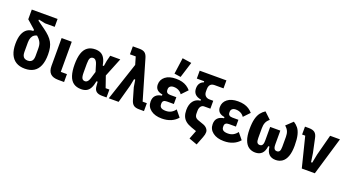

<svg xmlns="http://www.w3.org/2000/svg" viewBox="-62 -1567 4539 2491"><g transform="rotate(20 2208.0 -321.5)"><path d="M278 -448Q245 -447 222.5 -431.5Q200 -416 188.5 -388.5Q177 -361 177 -322V-189Q177 -159 185.5 -139Q194 -119 211.5 -109Q229 -99 254 -99Q280 -99 297 -109Q314 -119 322.5 -139Q331 -159 331 -189V-286Q331 -316 327.5 -338Q324 -360 314.5 -379Q305 -398 288 -417.5Q271 -437 245 -460L79 -606V-740H435V-631H301L210 -650V-634L312 -561Q359 -527 390.5 -496Q422 -465 441 -431.5Q460 -398 468.5 -357Q477 -316 477 -262Q477 -170 451.5 -109Q426 -48 376.5 -18Q327 12 254 12Q181 12 131.5 -18.5Q82 -49 56.5 -107.5Q31 -166 31 -250Q31 -333 52 -385Q73 -437 109.5 -461.5Q146 -486 194 -486V-516Z M794 -109V0H713Q640 0 604.5 -34.5Q569 -69 569 -140V-525H709V-109Z M1380 -109V0H1317Q1266 0 1238.5 -21.5Q1211 -43 1207 -92L1202 -153H1186Q1175 -94 1156 -57.5Q1137 -21 1106.5 -4.5Q1076 12 1032 12Q967 12 925.5 -18Q884 -48 864 -109Q844 -170 844 -262Q844 -354 864 -415Q884 -476 926 -506.5Q968 -537 1032 -537Q1076 -537 1108 -521Q1140 -505 1161 -468.5Q1182 -432 1192 -372H1208L1220 -447L1240 -525H1379L1274 -265L1328 -109ZM1044 -102Q1057 -102 1068 -109Q1079 -116 1088.5 -131Q1098 -146 1105 -170L1133 -262L1105 -355Q1098 -379 1088.5 -394Q1079 -409 1068 -416Q1057 -423 1044 -423Q1016 -423 1003 -401.5Q990 -380 990 -323V-202Q990 -145 1003 -123.5Q1016 -102 1044 -102Z M1585 -524 1554 -630H1474V-740H1565Q1615 -740 1640.5 -720.5Q1666 -701 1679 -656L1839 -109H1897V0H1828Q1779 0 1753 -19.5Q1727 -39 1714 -84L1667 -246L1651 -345H1635L1615 -246L1547 0H1411Z M2289 -166 2361 -78Q2325 -35 2270.5 -11.5Q2216 12 2145 12Q2050 12 1992.5 -31.5Q1935 -75 1935 -147Q1935 -201 1964.5 -231Q1994 -261 2048 -268V-284Q1996 -292 1971.5 -318Q1947 -344 1947 -387Q1947 -453 1999.5 -495Q2052 -537 2146 -537Q2193 -537 2230 -527.5Q2267 -518 2296.5 -499Q2326 -480 2350 -452L2270 -368Q2257 -388 2239 -401Q2221 -414 2200 -420.5Q2179 -427 2156 -427Q2123 -427 2105.5 -412Q2088 -397 2088 -373V-362Q2088 -338 2102.5 -325.5Q2117 -313 2147 -313H2230V-219H2135Q2105 -219 2090 -207Q2075 -195 2075 -171V-160Q2075 -129 2095.5 -114Q2116 -99 2161 -99Q2202 -99 2233.5 -116Q2265 -133 2289 -166ZM2260 -797 2192 -579 2103 -592 2134 -816Z M2766 -630H2641Q2617 -630 2600.5 -621Q2584 -612 2575 -593Q2566 -574 2566 -545V-513Q2566 -476 2587.5 -454.5Q2609 -433 2646 -433H2696V-324H2607Q2591 -324 2577.5 -314Q2564 -304 2556 -285.5Q2548 -267 2548 -241V-206Q2548 -185 2553.5 -170Q2559 -155 2571 -145Q2583 -135 2603 -128L2677 -102Q2710 -90 2729.5 -67Q2749 -44 2749 -18Q2749 -2 2745.5 15Q2742 32 2733 55L2687 173L2574 132L2620 13L2549 -12Q2498 -30 2467 -55.5Q2436 -81 2422 -117Q2408 -153 2408 -202Q2408 -279 2442.5 -325Q2477 -371 2541 -378V-393Q2484 -402 2457 -431.5Q2430 -461 2430 -509Q2430 -551 2449 -578.5Q2468 -606 2499 -615V-631H2397V-740H2766Z M3146 -166 3218 -78Q3182 -35 3127.5 -11.5Q3073 12 3002 12Q2907 12 2849.5 -31.5Q2792 -75 2792 -147Q2792 -201 2821.5 -231Q2851 -261 2905 -268V-284Q2853 -292 2828.5 -318Q2804 -344 2804 -387Q2804 -453 2856.5 -495Q2909 -537 3003 -537Q3050 -537 3087 -527.5Q3124 -518 3153.5 -499Q3183 -480 3207 -452L3127 -368Q3114 -388 3096 -401Q3078 -414 3057 -420.5Q3036 -427 3013 -427Q2980 -427 2962.5 -412Q2945 -397 2945 -373V-362Q2945 -338 2959.5 -325.5Q2974 -313 3004 -313H3087V-219H2992Q2962 -219 2947 -207Q2932 -195 2932 -171V-160Q2932 -129 2952.5 -114Q2973 -99 3018 -99Q3059 -99 3090.5 -116Q3122 -133 3146 -166Z M3646 -367V-179Q3646 -149 3651.5 -132Q3657 -115 3667.5 -107.5Q3678 -100 3694 -100Q3718 -100 3730 -117Q3742 -134 3742 -179V-315Q3742 -359 3729 -390.5Q3716 -422 3682 -451L3772 -536Q3808 -514 3834 -481.5Q3860 -449 3874 -393.5Q3888 -338 3888 -248Q3888 -156 3866.5 -98.5Q3845 -41 3806.5 -14.5Q3768 12 3717 12Q3659 12 3625.5 -21Q3592 -54 3584 -124H3568Q3560 -54 3526.5 -21Q3493 12 3435 12Q3384 12 3345.5 -14.5Q3307 -41 3285.5 -98.5Q3264 -156 3264 -248Q3264 -337 3278.5 -392Q3293 -447 3319 -480.5Q3345 -514 3380 -536L3470 -451Q3436 -424 3423 -391.5Q3410 -359 3410 -315V-179Q3410 -134 3422 -117Q3434 -100 3458 -100Q3474 -100 3484.5 -107.5Q3495 -115 3500.5 -132Q3506 -149 3506 -179V-367Z M4256 0H4076L3972 -416H3929V-525H3983Q4037 -525 4064.5 -503.5Q4092 -482 4102 -432L4143 -239L4161 -118H4177L4201 -239L4276 -525H4412Z"/></g></svg>

Font: IBM Plex Sans Condensed
Style: Bold
Weight: 700
Width: 3
Designer: Mike Abbink, Paul van der Laan, Pieter van Rosmalen
Foundry: Bold Monday
Version: Version 3.201